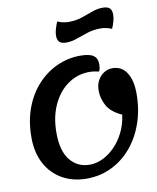

<svg xmlns="http://www.w3.org/2000/svg" viewBox="-106 -1072 964 1178"><g transform="rotate(-10 376.5 -483.0)"><path d="M339 25Q251 25 185 -13.5Q119 -52 83 -120.5Q47 -189 47 -282Q47 -384 77.5 -465.5Q108 -547 161.5 -605Q215 -663 284 -694Q353 -725 429 -725Q485 -725 510 -708Q535 -691 535 -654Q535 -642 533.5 -632Q532 -622 526 -609Q515 -612 497.5 -614.5Q480 -617 467 -617Q392 -617 332 -574.5Q272 -532 237.5 -457Q203 -382 203 -284Q203 -170 249.5 -113Q296 -56 372 -56Q412 -56 452 -75Q492 -94 527 -129Q562 -164 587 -213.5Q612 -263 620 -324Q553 -354 528 -399.5Q503 -445 503 -495Q503 -529 517 -556Q531 -583 555.5 -599Q580 -615 610 -615Q667 -615 698 -567Q729 -519 729 -436Q729 -338 700 -254Q671 -170 618.5 -107.5Q566 -45 494.5 -10Q423 25 339 25ZM361 -819Q331 -819 317.5 -831Q304 -843 304 -872Q304 -890 310.5 -912Q317 -934 326 -956Q343 -949 360.5 -945Q378 -941 395 -941Q440 -941 477.5 -953.5Q515 -966 549 -978.5Q583 -991 615 -991Q646 -991 659 -978.5Q672 -966 672 -938Q672 -920 666 -897.5Q660 -875 650 -853Q634 -860 616.5 -864Q599 -868 581 -868Q537 -868 499 -856Q461 -844 427 -831.5Q393 -819 361 -819Z"/></g></svg>

Font: Lemonada Medium
Style: Regular
Weight: 500
Designer: Mohamed Gaber (Arabic), Eduardo Tunni (Latin)
Foundry: Kief Type Foundry
Version: Version 4.004; ttfautohint (v1.8.2)